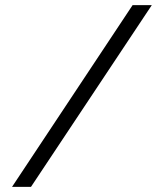

<svg xmlns="http://www.w3.org/2000/svg" viewBox="-20 -730 641 750"><path d="M573 -710 101 0H27L498 -710Z"/></svg>

Font: Rising Sun Light
Style: Regular
Weight: 300
Designer: Matt McInerney, Pablo Impallari, Rodrigo Fuenzalida (Raleway font), Stephen Hutchings (Greek), Cristiano Sobral (main ch
Foundry: The Rising Sun Project Authors
Version: Version 4.327; ttfautohint (v1.8.4.7-5d5b-dirty)